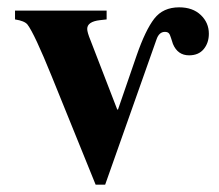

<svg xmlns="http://www.w3.org/2000/svg" viewBox="-20 -490 599 524"><path d="M271 -461V-437L253 -435Q218 -431 218 -411Q218 -402 227 -380L300 -191H302L353 -339Q377 -408 401 -439Q425 -470 469 -470Q506 -470 528 -449Q550 -428 550 -398Q550 -373 536 -356Q522 -339 496 -339Q465 -339 452 -370Q450 -375 447 -385.5Q444 -396 440.5 -399.5Q437 -403 430 -403Q414 -403 407 -382L267 14H241L121 -282Q74 -398 55 -423Q47 -433 21 -437V-461Z"/></svg>

Font: STIX
Style: Bold
Weight: 700
Designer: MicroPress Inc., with final additions and corrections provided by Coen Hoffman, Elsevier (retired)
Version: Version 1.1.1